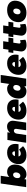

<svg xmlns="http://www.w3.org/2000/svg" viewBox="2378 -3160 792 5589"><g transform="rotate(-90 2774.5 -366.0)"><path d="M120.1 0 227.1 -742.2H452.1L416 -492.2Q479 -555.2 564 -555.2Q677.7 -555.2 735.1 -477.3Q792.5 -399.4 773.9 -270Q755.9 -143.6 678.2 -67.9Q600.6 7.8 488.8 7.8Q399.4 7.8 353 -56.2L345.2 0ZM384.8 -275.9Q377.9 -227.5 395.8 -198.7Q413.6 -169.9 450.2 -169.9Q487.8 -169.9 514.6 -199Q541.5 -228 547.9 -275.9Q554.7 -324.2 536.4 -353Q518.1 -381.8 481 -381.8Q444.3 -381.8 417.7 -352.8Q391.1 -323.7 384.8 -275.9Z M793.9 -271Q812.5 -400.4 903.6 -477.8Q994.6 -555.2 1127 -555.2Q1270 -555.2 1335.4 -465.1Q1400.9 -375 1370.1 -223.1H1014.2Q1027.3 -158.2 1095.7 -158.2Q1154.8 -158.2 1213.9 -207L1314 -91.8Q1210 7.8 1051.8 7.8Q912.6 7.8 844.2 -67.6Q775.9 -143.1 793.9 -271ZM1023.9 -327.1H1160.2Q1166.5 -360.8 1151.4 -382.8Q1136.2 -404.8 1106.9 -404.8Q1078.6 -404.8 1057.6 -384Q1036.6 -363.3 1023.9 -327.1Z M1413.6 0 1492.7 -546.9H1717.8L1706.5 -469.2Q1776.9 -557.1 1884.8 -557.1Q1971.7 -557.1 2018.1 -500Q2064.5 -442.9 2050.8 -349.1L2000.5 0H1775.9L1816.9 -284.2Q1821.8 -318.4 1806.9 -338.6Q1792 -358.9 1762.7 -358.9Q1730 -358.9 1706.8 -335Q1683.6 -311 1677.7 -271L1638.7 0Z M2089.4 -271Q2107.9 -400.4 2199 -477.8Q2290 -555.2 2422.4 -555.2Q2565.4 -555.2 2630.9 -465.1Q2696.3 -375 2665.5 -223.1H2309.6Q2322.8 -158.2 2391.1 -158.2Q2450.2 -158.2 2509.3 -207L2609.4 -91.8Q2505.4 7.8 2347.2 7.8Q2208 7.8 2139.6 -67.6Q2071.3 -143.1 2089.4 -271ZM2319.3 -327.1H2455.6Q2461.9 -360.8 2446.8 -382.8Q2431.6 -404.8 2402.3 -404.8Q2374 -404.8 2353 -384Q2332 -363.3 2319.3 -327.1Z M2704.1 -276.9Q2722.2 -403.3 2799.8 -479.2Q2877.4 -555.2 2989.3 -555.2Q3078.6 -555.2 3125 -491.2L3161.1 -742.2H3386.2L3279.3 0H3054.2L3062 -55.2Q2999 7.8 2914.1 7.8Q2800.3 7.8 2742.9 -69.8Q2685.5 -147.5 2704.1 -276.9ZM2930.2 -271Q2923.3 -222.7 2941.7 -193.8Q2960 -165 2997.1 -165Q3033.7 -165 3060.3 -194.1Q3086.9 -223.1 3093.3 -271Q3100.1 -318.8 3082 -347.9Q3064 -377 3027.3 -377Q2989.7 -377 2963.1 -347.9Q2936.5 -318.8 2930.2 -271Z M3393.1 -271Q3411.6 -400.4 3502.7 -477.8Q3593.8 -555.2 3726.1 -555.2Q3869.1 -555.2 3934.6 -465.1Q4000 -375 3969.2 -223.1H3613.3Q3626.5 -158.2 3694.8 -158.2Q3753.9 -158.2 3813 -207L3913.1 -91.8Q3809.1 7.8 3650.9 7.8Q3511.7 7.8 3443.4 -67.6Q3375 -143.1 3393.1 -271ZM3623 -327.1H3759.3Q3765.6 -360.8 3750.5 -382.8Q3735.4 -404.8 3706.1 -404.8Q3677.7 -404.8 3656.7 -384Q3635.7 -363.3 3623 -327.1Z M4026.9 -375 4047.9 -517.1H4123L4145 -669.9H4368.7L4346.7 -517.1H4474.6L4453.6 -375H4325.7L4301.8 -210Q4298.8 -188.5 4309.3 -175.8Q4319.8 -163.1 4339.8 -164.1Q4357.9 -164.1 4397.9 -178.2L4412.6 -23.9Q4383.8 -8.3 4340.3 0.7Q4296.9 9.8 4252.9 9.8Q4159.2 10.7 4109.9 -39.8Q4060.5 -90.3 4072.8 -175.8L4102.1 -375Z M4486.8 -375 4507.8 -517.1H4583L4605 -669.9H4828.6L4806.6 -517.1H4934.6L4913.6 -375H4785.6L4761.7 -210Q4758.8 -188.5 4769.3 -175.8Q4779.8 -163.1 4799.8 -164.1Q4817.9 -164.1 4857.9 -178.2L4872.6 -23.9Q4843.8 -8.3 4800.3 0.7Q4756.8 9.8 4712.9 9.8Q4619.1 10.7 4569.8 -39.8Q4520.5 -90.3 4532.7 -175.8L4562 -375Z M4926.8 -273.9Q4945.3 -402.3 5040.5 -478.8Q5135.7 -555.2 5276.9 -555.2Q5418 -555.2 5490.7 -478.8Q5563.5 -402.3 5544.9 -273.9Q5526.4 -145.5 5431.4 -68.8Q5336.4 7.8 5195.8 7.8Q5054.7 7.8 4981.4 -69.1Q4908.2 -146 4926.8 -273.9ZM5153.8 -271Q5147 -222.7 5165.3 -193.8Q5183.6 -165 5220.7 -165Q5258.3 -165 5284.9 -194.1Q5311.5 -223.1 5317.9 -271Q5324.7 -319.3 5306.4 -348.1Q5288.1 -377 5251 -377Q5213.4 -377 5186.8 -347.9Q5160.2 -318.8 5153.8 -271Z"/></g></svg>

Font: Trueno Black
Style: Italic
Weight: 900
Designer: Julieta Ulanovsky
Foundry: Julieta Ulanovsky
Version: Version 3.001b | FøM Fix